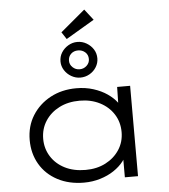

<svg xmlns="http://www.w3.org/2000/svg" viewBox="-63 -1039 972 1105"><g transform="rotate(-5 422.5 -486.0)"><path d="M378 10Q291 10 225 -25Q159 -60 123 -121.5Q87 -183 87 -261Q87 -341 125.5 -402.5Q164 -464 230 -499.5Q296 -535 380 -535Q433 -535 478.5 -520.5Q524 -506 558 -482.5Q592 -459 613 -431Q634 -403 638 -374L612 -380L615 -522H690V0H614V-141L634 -150Q630 -121 607.5 -92Q585 -63 550.5 -40Q516 -17 471.5 -3.5Q427 10 378 10ZM393 -62Q458 -62 508.5 -88Q559 -114 588.5 -159Q618 -204 618 -261Q618 -319 589 -364.5Q560 -410 509 -436Q458 -462 393 -462Q326 -462 275 -436Q224 -410 194.5 -364.5Q165 -319 165 -261Q165 -205 193.5 -159.5Q222 -114 273 -88Q324 -62 393 -62ZM409 -594Q382 -594 357.5 -608Q333 -622 318 -645.5Q303 -669 303 -696Q303 -725 317.5 -748Q332 -771 356.5 -785.5Q381 -800 409 -800Q438 -800 462.5 -785.5Q487 -771 501.5 -748Q516 -725 516 -696Q516 -669 501.5 -645.5Q487 -622 462.5 -608Q438 -594 409 -594ZM409 -642Q433 -642 450 -658Q467 -674 467 -696Q467 -721 450 -736Q433 -751 409 -751Q384 -751 368 -735.5Q352 -720 352 -696Q352 -674 369 -658Q386 -642 409 -642ZM350 -822 323 -863 465 -982 514 -919Z"/></g></svg>

Font: Lexend Mega Light
Style: Regular
Weight: 300
Version: Version 1.007